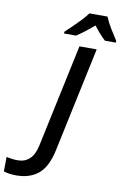

<svg xmlns="http://www.w3.org/2000/svg" viewBox="-275 -1005 817 1269"><g transform="rotate(10 134.0 -370.5)"><path d="M-73.2 198.7Q-100.6 198.7 -121.6 195.3Q-142.6 191.9 -157.2 186.5L-155.8 88.9Q-139.6 93.3 -120.6 95.9Q-101.6 98.6 -79.6 98.6Q-32.7 98.6 -1 69.6Q30.8 40.5 44.4 -23.4L191.4 -713.9H307.1L157.2 -8.3Q133.3 103 76.2 150.9Q19 198.7 -73.2 198.7ZM76.2 -779.8 76.7 -792Q95.2 -809.1 122.6 -835.4Q149.9 -861.8 176.3 -889.6Q202.6 -917.5 218.3 -939.9H339.8Q354.5 -903.3 379.6 -862.3Q404.8 -821.3 424.3 -792V-779.8H350.6Q333 -795.9 311.5 -820.1Q290 -844.2 272 -868.2Q242.7 -842.8 213.6 -820.6Q184.6 -798.3 156.7 -779.8Z"/></g></svg>

Font: Open Sans SemiBold
Style: Italic
Weight: 600
Italic angle: -12°
Designer: Monotype Design Team
Foundry: Monotype Imaging Inc.
Version: Version 3.003; ttfautohint (v1.8.4)